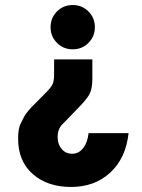

<svg xmlns="http://www.w3.org/2000/svg" viewBox="-20 -735 566 763"><path d="M195 -499H347V-424Q347 -383 336.5 -362.5Q326 -342 292 -307L224 -237Q209 -219 209 -190.5Q209 -162 225 -143Q241 -124 267 -124Q293 -124 310.5 -146.5Q328 -169 332 -206H491Q480 -106 418 -49Q356 8 262.5 8Q169 8 110.5 -43Q52 -94 52 -184Q52 -224 62 -243.5Q72 -263 76 -271.5Q80 -280 94.5 -297Q109 -314 114 -318Q138 -343 159.5 -364Q181 -385 188 -398.5Q195 -412 195 -439ZM331.5 -689.5Q357 -664 357 -627Q357 -590 331.5 -564.5Q306 -539 269 -539Q232 -539 206.5 -564.5Q181 -590 181 -627Q181 -664 206.5 -689.5Q232 -715 269 -715Q306 -715 331.5 -689.5Z"/></svg>

Font: Montreal
Style: Bold
Weight: 700
Designer: Julieta Ulanovsky, usr_local_share
Foundry: Julieta Ulanovsky, usr_local_share
Version: Version 2.001